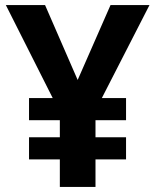

<svg xmlns="http://www.w3.org/2000/svg" viewBox="-20 -734 612 754"><path d="M285 -420 414 -714H567L380 -349H475V-262H355V-195H475V-108H355V0H215V-108H94V-195H215V-262H94V-349H187L3 -714H157Z"/></svg>

Font: Noto Sans Medefaidrin
Style: Bold
Weight: 700
Designer: Dalton Maag Ltd
Foundry: Dalton Maag Ltd
Version: Version 1.002; ttfautohint (v1.8.4.7-5d5b)